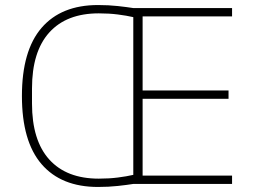

<svg xmlns="http://www.w3.org/2000/svg" viewBox="-20 -730 1011 762"><path d="M509 0Q484 4 447.5 8Q411 12 369 12Q223 12 145 -78.5Q67 -169 67 -349Q67 -529 145 -619.5Q223 -710 369 -710Q411 -710 447.5 -706Q484 -702 509 -698H901V-665H546V-371H887V-338H546V-33H901V0ZM372 -21Q413 -21 448 -25.5Q483 -30 509 -36V-662Q483 -668 448 -672.5Q413 -677 372 -677Q244 -677 175.5 -601Q107 -525 107 -379V-319Q107 -173 175.5 -97Q244 -21 372 -21Z"/></svg>

Font: IBM Plex Sans ExtLt
Style: Regular
Weight: 200
Designer: Mike Abbink, Paul van der Laan, Pieter van Rosmalen
Foundry: Bold Monday
Version: Version 3.005